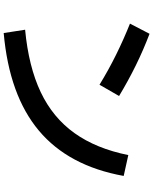

<svg xmlns="http://www.w3.org/2000/svg" viewBox="85 -880 830 1040"><g transform="rotate(90 500.0 -360.0)"><path d="M141 -81Q341 -100 479 -165.5Q617 -231 701 -348.5Q785 -466 820 -640L933 -615Q879 -316 687.5 -155.5Q496 5 159 35ZM439 -484Q359 -533 276 -574Q193 -615 108 -649L163 -755Q250 -722 333.5 -681Q417 -640 500 -590Z"/></g></svg>

Font: M PLUS 1 Code SemiBold
Style: Regular
Weight: 600
Designer: Coji Morishita
Foundry: UNDERFOREST DESIGN
Version: Version 1.005